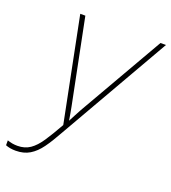

<svg xmlns="http://www.w3.org/2000/svg" viewBox="-150 -813 822 922"><g transform="rotate(20 261.5 -352.0)"><path d="M35 10Q5 10 -17 1V-24Q7 -15 35 -15Q72 -15 99 -33.5Q126 -52 151 -89.5Q176 -127 208 -184L102 -714H128L215 -281Q218 -263 221.5 -246Q225 -229 227 -213Q235 -228 244.5 -246.5Q254 -265 263 -281L512 -714H540L213 -144Q186 -95 161 -60.5Q136 -26 106 -8Q76 10 35 10Z"/></g></svg>

Font: Noto Sans SemiCondensed Thin
Style: Italic
Weight: 100
Width: 4
Italic angle: -12°
Designer: Monotype Design Team
Foundry: Monotype Imaging Inc.
Version: Version 2.013; ttfautohint (v1.8.4.7-5d5b)